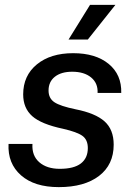

<svg xmlns="http://www.w3.org/2000/svg" viewBox="-20 -757 548 787"><path d="M15 -167H113Q110 -119 141 -92Q172 -65 225 -65Q283 -65 311.5 -87Q340 -109 340 -150Q340 -184 318 -200Q296 -216 239 -229Q149 -248 112 -281Q75 -314 75 -370Q75 -447 131 -493Q187 -539 280 -539Q372 -539 425.5 -495Q479 -451 477 -376H380Q382 -416 353.5 -439.5Q325 -463 276 -463Q231 -463 205 -442.5Q179 -422 179 -386Q179 -354 203 -338Q227 -322 290 -309Q371 -293 408.5 -259.5Q446 -226 446 -164Q446 -82 386 -36Q326 10 221 10Q121 10 66 -38.5Q11 -87 15 -167ZM349 -737H453L340 -595H261Z"/></svg>

Font: Mona Sans Medium
Style: Italic
Weight: 500
Italic angle: -11.7°
Designer: Deni Anggara
Foundry: GitHub
Version: Version 2.000